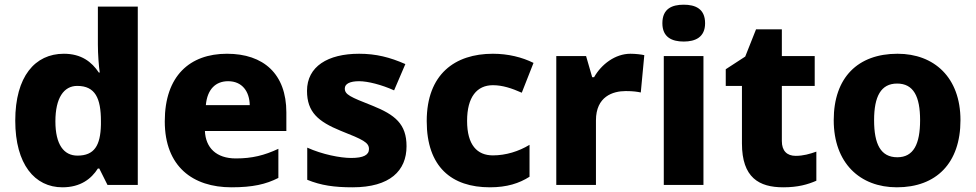

<svg xmlns="http://www.w3.org/2000/svg" viewBox="-20 -788 4157 818"><path d="M246 10C323 10 369 -26 397 -70H403L438 0H567V-760H397V-598C397 -557 401 -505 405 -479H401C371 -524 327 -559 252 -559C129 -559 45 -462 45 -274C45 -88 128 10 246 10ZM310 -125C252 -125 216 -172 216 -271C216 -371 252 -422 309 -422C386 -422 410 -369 410 -272V-257C408 -168 382 -125 310 -125Z M947 -559C789 -559 682 -465 682 -271C682 -78 802 10 966 10C1057 10 1113 -3 1166 -30V-154C1106 -126 1054 -113 985 -113C901 -113 856 -159 853 -230H1200V-309C1200 -473 1103 -559 947 -559ZM952 -442C1012 -442 1043 -398 1044 -340H857C863 -408 899 -442 952 -442Z M1712 -165C1712 -260 1663 -299 1566 -338C1472 -375 1449 -385 1449 -411C1449 -431 1471 -442 1510 -442C1547 -442 1606 -427 1659 -403L1707 -515C1641 -544 1582 -559 1510 -559C1377 -559 1288 -505 1288 -401C1288 -310 1336 -270 1431 -231C1527 -193 1552 -181 1552 -153C1552 -128 1529 -115 1476 -115C1430 -115 1353 -130 1289 -159V-22C1348 2 1404 10 1482 10C1642 10 1712 -61 1712 -165Z M2067 10C2140 10 2192 -7 2236 -35V-171C2190 -143 2135 -126 2080 -126C2013 -126 1970 -170 1970 -273C1970 -375 2012 -425 2080 -425C2121 -425 2160 -412 2203 -393L2253 -520C2205 -544 2145 -559 2080 -559C1918 -559 1798 -472 1798 -272C1798 -77 1904 10 2067 10Z M2666 -559C2601 -559 2542 -514 2511 -459H2503L2477 -549H2350V0H2519V-275C2519 -377 2591 -400 2646 -400C2678 -400 2696 -397 2710 -394L2725 -553C2713 -556 2687 -559 2666 -559Z M2893 -768C2843 -768 2802 -751 2802 -689C2802 -629 2843 -611 2893 -611C2942 -611 2984 -629 2984 -689C2984 -751 2942 -768 2893 -768ZM2977 -549H2808V0H2977Z M3370 -124C3333 -124 3311 -145 3311 -187V-422H3451V-549H3311V-663H3201L3155 -547L3072 -493V-422H3141V-177C3141 -31 3214 10 3317 10C3380 10 3421 -2 3458 -18V-142C3430 -132 3402 -124 3370 -124Z M4072 -276C4072 -458 3960 -559 3804 -559C3635 -559 3532 -458 3532 -276C3532 -93 3644 10 3801 10C3969 10 4072 -93 4072 -276ZM3704 -276C3704 -377 3733 -432 3802 -432C3872 -432 3900 -377 3900 -276C3900 -174 3872 -118 3803 -118C3732 -118 3704 -174 3704 -276Z"/></svg>

Font: Noto Sans Lao ExtraBold
Style: Regular
Weight: 800
Designer: Monotype Design Team
Foundry: Monotype Imaging Inc.
Version: Version 2.003